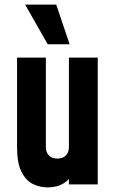

<svg xmlns="http://www.w3.org/2000/svg" viewBox="-20 -800 503 833"><path d="M186 13Q153.5 13 123.2 -1.5Q93 -16 73.5 -53.8Q54 -91.5 54 -162V-550H179V-162Q179 -139.5 192 -125.8Q205 -112 229 -112Q253 -112 266 -125.8Q279 -139.5 279 -162V-550H404V0H279V-84L301 -55Q285.5 -23 256.8 -5Q228 13 186 13ZM187 -608 89 -780H224L282 -608Z"/></svg>

Font: Mohave Light
Style: Regular
Weight: 300
Designer: Gumpita Rahayu
Foundry: Tokotype
Version: Version 2.003